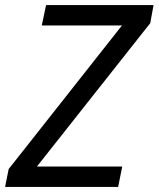

<svg xmlns="http://www.w3.org/2000/svg" viewBox="-30 -734 623 754"><path d="M-10 0 4 -70 449 -634H134L151 -714H573L560 -643L115 -80H450L434 0Z"/></svg>

Font: Manna Sans
Style: Italic
Weight: 400
Italic angle: -12°
Designer: Monotype Design Team
Foundry: Monotype Imaging Inc.
Version: Version 2.001.1; ttfautohint (v1.8.2)